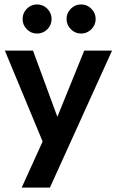

<svg xmlns="http://www.w3.org/2000/svg" viewBox="-20 -639 534 867"><path d="M239 -111.5 360.5 -410.5H486L205.5 208H78L172.5 0L2 -410.5H129ZM346.5 -487.5Q319 -487.5 299.8 -507Q280.5 -526.5 280.5 -553Q280.5 -580 299.8 -599.5Q319 -619 346.5 -619Q373 -619 392.5 -599.5Q412 -580 412 -553Q412 -526 392.5 -506.8Q373 -487.5 346.5 -487.5ZM147.5 -487.5Q120 -487.5 101 -507Q82 -526.5 82 -553Q82 -580 101 -599.5Q120 -619 147.5 -619Q174.5 -619 193.8 -599.5Q213 -580 213 -553Q213 -526 193.8 -506.8Q174.5 -487.5 147.5 -487.5Z"/></svg>

Font: League Spartan Thin SemiBold
Style: Regular
Weight: 600
Version: Version 2.002